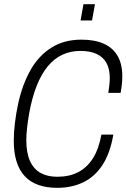

<svg xmlns="http://www.w3.org/2000/svg" viewBox="-20 -888 606 920"><path d="M254 12Q150 12 98 -44.5Q46 -101 46 -214Q46 -253 51.5 -299Q57 -345 67 -391Q87 -483 126 -552Q165 -621 226 -659.5Q287 -698 370 -698Q434 -698 477.5 -678.5Q521 -659 543.5 -620Q566 -581 566 -523Q566 -505 564 -485Q562 -465 558 -443H499Q502 -463 504 -480.5Q506 -498 506 -514Q506 -558 490 -586.5Q474 -615 443 -629.5Q412 -644 365 -644Q319 -644 279.5 -626Q240 -608 209 -570.5Q178 -533 155.5 -476Q133 -419 119 -341Q116 -322 113.5 -305Q111 -288 109.5 -273Q108 -258 107 -244Q106 -230 106 -217Q106 -155 124 -116Q142 -77 175 -59Q208 -41 254 -41Q312 -41 354.5 -63Q397 -85 425 -129Q453 -173 466 -243H523Q508 -154 471 -97.5Q434 -41 379 -14.5Q324 12 254 12ZM366 -790 380 -868H435L421 -790Z"/></svg>

Font: Archivo Condensed ExtraLight
Style: Italic
Weight: 250
Width: 3
Italic angle: -10°
Designer: Hector Gatti
Foundry: Omnibus-Type
Version: Version 2.001